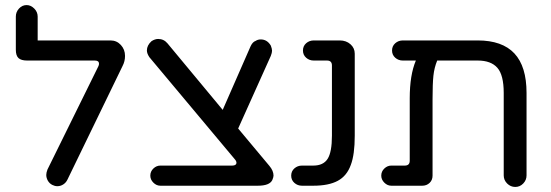

<svg xmlns="http://www.w3.org/2000/svg" viewBox="-20 -738 2191 764"><path d="M164.1 -42Q164.1 -50.8 168.9 -63.5L371.1 -473.6Q374 -479.5 374 -484.4Q374 -497.1 357.4 -497.1H87.9Q64.5 -497.1 53.7 -506.8Q43 -516.6 43 -540V-671.9Q43 -690.4 55.7 -704.1Q68.4 -717.8 85.9 -717.8Q102.5 -717.8 116.2 -704.1Q129.9 -690.4 129.9 -671.9V-577.1H419.9Q444.3 -577.1 460.9 -559.1Q477.5 -541 477.5 -515.6Q477.5 -494.1 467.8 -475.6L248 -22.5Q242.2 -10.7 231.4 -3.9Q220.7 2.9 208 2.9Q198.2 2.9 188.5 -2Q176.8 -7.8 170.4 -19Q164.1 -30.3 164.1 -42Z M1068.4 -39.1Q1068.4 -33.2 1063.5 -21.5Q1052.7 1 1005.9 1H618.2Q602.5 1 590.3 -11.2Q578.1 -23.4 578.1 -39.1Q578.1 -55.7 590.3 -67.4Q602.5 -79.1 618.2 -79.1H904.3Q912.1 -79.1 916.5 -82Q920.9 -85 920.9 -89.8Q920.9 -96.7 915 -103.5L574.2 -510.7Q564.5 -525.4 564.5 -537.1Q564.5 -557.6 583 -574.2Q596.7 -583 609.4 -583Q631.8 -583 646.5 -565.4L866.2 -300.8L977.5 -554.7Q985.4 -571.3 997.1 -575.2Q1005.9 -581.1 1017.6 -581.1Q1043 -581.1 1057.6 -556.6Q1062.5 -543.9 1062.5 -536.1Q1062.5 -528.3 1057.6 -515.6L927.7 -226.6L1051.8 -78.1Q1068.4 -58.6 1068.4 -39.1Z M1138.7 -39.1Q1138.7 -56.6 1151.4 -67.9Q1164.1 -79.1 1181.6 -79.1H1226.6Q1266.6 -79.1 1283.7 -106Q1300.8 -132.8 1300.8 -198.2V-477.5Q1300.8 -497.1 1281.2 -497.1H1228.5Q1210.9 -497.1 1198.2 -508.3Q1185.5 -519.5 1185.5 -537.1Q1185.5 -554.7 1198.2 -565.9Q1210.9 -577.1 1228.5 -577.1H1332Q1357.4 -577.1 1374.5 -562Q1391.6 -546.9 1391.6 -524.4V-198.2Q1391.6 -123 1376 -82Q1360.4 -38.1 1324.2 -18.6Q1288.1 1 1226.6 1H1181.6Q1164.1 1 1151.4 -10.3Q1138.7 -21.5 1138.7 -39.1Z M2075.2 -368.2V-40Q2075.2 -21.5 2062 -7.8Q2048.8 5.9 2030.3 5.9Q2011.7 5.9 1998 -7.8Q1984.4 -21.5 1984.4 -40V-368.2Q1984.4 -439.5 1959 -468.3Q1933.6 -497.1 1880.9 -497.1H1719.7Q1708 -468.8 1704.6 -436.5Q1701.2 -404.3 1701.2 -342.8V-39.1Q1701.2 -21.5 1689.5 -10.3Q1677.7 1 1660.2 1H1537.1Q1521.5 1 1509.3 -11.2Q1497.1 -23.4 1497.1 -39.1Q1497.1 -55.7 1509.3 -67.4Q1521.5 -79.1 1537.1 -79.1H1590.8Q1610.4 -79.1 1610.4 -98.6V-346.7Q1610.4 -439.5 1634.8 -497.1H1583Q1565.4 -497.1 1552.7 -508.3Q1540 -519.5 1540 -537.1Q1540 -554.7 1552.7 -565.9Q1565.4 -577.1 1583 -577.1H1880.9Q1978.5 -577.1 2026.9 -525.4Q2075.2 -473.6 2075.2 -368.2Z"/></svg>

Font: jf-openhuninn-1.1
Style: Regular
Weight: 400
Designer: [Kosugi Maru]
      Designed by Motoya company      

      [Varela Round]
      Joe Prince(Latin component); Avraham Co
Foundry: justfont CO.,LTD.
Version: 1.1